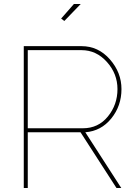

<svg xmlns="http://www.w3.org/2000/svg" viewBox="-20 -941 682 961"><path d="M119 0H99V-710H388Q472 -710 530 -644Q588 -578 588 -495Q588 -411 537 -348Q486 -285 407 -279L587 0H563L383 -279H119ZM119 -690V-299H395Q472 -299 520 -358Q568 -417 568 -495Q568 -572 515 -631Q462 -690 388 -690ZM384 -921 302 -836 286 -848 350 -921Z"/></svg>

Font: Raleway
Style: Thin
Weight: 100
Designer: Matt McInerney, Pablo Impallari, Rodrigo Fuenzalida
Foundry: Matt McInerney, Pablo Impallari, Rodrigo Fuenzalida
Version: Version 3.000